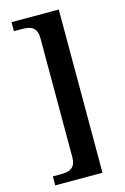

<svg xmlns="http://www.w3.org/2000/svg" viewBox="-133 -820 659 1009"><g transform="rotate(-15 197.0 -316.0)"><path d="M37 128H294V-760H37V-711H80C125 -711 162 -702 162 -639V7C162 70 125 79 80 79H37Z"/></g></svg>

Font: Noto Serif Tamil SemiBold
Style: Regular
Weight: 600
Designer: Indian Type Foundry, Tom Grace, and the Monotype Design Team
Foundry: Monotype Imaging Inc.
Version: Version 2.004